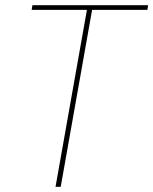

<svg xmlns="http://www.w3.org/2000/svg" viewBox="-20 -720 591 740"><path d="M194 0 315 -682H102L105 -700H551L548 -682H335L214 0Z"/></svg>

Font: DM Sans 10pt Thin
Style: Italic
Weight: 250
Italic angle: -10°
Version: Version 4.004;gftools[0.9.30]